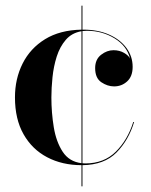

<svg xmlns="http://www.w3.org/2000/svg" viewBox="-20 -575 534 680"><path d="M440.6 -367.2Q430.1 -411.8 386.1 -438.9Q342 -466 287.8 -466Q279.6 -466 272 -465V3.2Q277.1 3.8 282.4 3.8Q348.1 3.8 390.1 -37.8Q432 -79.2 452 -143H455Q435.6 -78.4 392.4 -34.7Q349.2 9 272 10V85H268.6V10Q200.2 9.9 147 -18.1Q93.8 -46 63.4 -99.6Q33 -153.1 33 -230Q33 -296.1 60.1 -350Q87.1 -403.9 139.6 -436.2Q192.1 -468.5 268.6 -470V-555H272V-470Q273.5 -470 275 -470Q327 -470 366.4 -452.5Q405.8 -435 427.8 -405.1Q449.8 -375.2 449.8 -338.2Q449.8 -304.5 430.4 -286.8Q411 -269 384 -269Q360.8 -269 338.9 -283.7Q317 -298.4 317 -333.8Q317 -364.5 337.9 -380.9Q358.8 -397.2 382 -397.2Q403.2 -397.2 419.6 -387.6Q436 -378 440.6 -367.2ZM162 -230Q162 -175.8 170.5 -124.2Q179 -72.8 202 -37.6Q225 -2.4 268.6 2.9V-464.4Q234.1 -458.5 213 -433.9Q191.9 -409.4 180.8 -374.4Q169.8 -339.4 165.9 -301.2Q162 -263.1 162 -230Z"/></svg>

Font: Bodoni* 72 Medium
Style: Regular
Weight: 500
Version: Version 1.002; ttfautohint (v0.97) -l 8 -r 50 -G 200 -x 14 -